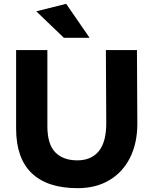

<svg xmlns="http://www.w3.org/2000/svg" viewBox="-20 -971 799 1001"><path d="M532 -710H694L696 -326Q696 -225 658 -149Q620 -73 550 -31.5Q480 10 385 10Q227 10 145.5 -68Q64 -146 64 -301V-710H227V-314Q227 -219 268 -177Q309 -135 383 -135Q456 -135 495.5 -183.5Q535 -232 534 -335ZM313 -774 169 -912 325 -951 447 -774Z"/></svg>

Font: Livvic
Style: Bold
Weight: 700
Designer: Jacques Le Bailly, Baron von Fonthausen
Version: Version 1.001; ttfautohint (v1.8.2)